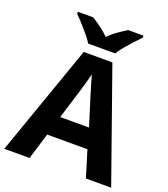

<svg xmlns="http://www.w3.org/2000/svg" viewBox="-165 -1049 1019 1165"><g transform="rotate(20 345.0 -467.0)"><path d="M527 0 475 -170H215L163 0H0L252 -717H437L690 0ZM439 -297 387 -463Q382 -480 374 -506Q366 -532 358 -559Q350 -586 345 -606Q340 -586 331.5 -556.5Q323 -527 315.5 -500.5Q308 -474 304 -463L253 -297ZM260 -774Q246 -797 223.5 -824Q201 -851 177.5 -877Q154 -903 135 -921V-934H234Q260 -918 290 -896.5Q320 -875 346 -848Q372 -875 403 -896.5Q434 -918 460 -934H559V-921Q541 -903 517 -877Q493 -851 470.5 -824Q448 -797 434 -774Z"/></g></svg>

Font: Noto IKEA Latin
Style: Bold
Weight: 700
Designer: Monotype Design Team
Foundry: Monotype Imaging Inc.
Version: Version 1.0